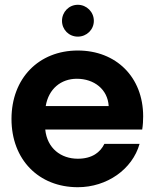

<svg xmlns="http://www.w3.org/2000/svg" viewBox="-20 -773 645 802"><path d="M434 -330H171C183 -402 235 -444 301 -444C373 -444 430 -400 434 -330ZM28 -276C28 -106 142 9 305 9C427 9 533 -66 563 -172H416C399 -137 365 -110 305 -110C235 -110 177 -153 169 -232H574C577 -250 578 -270 578 -287C578 -451 465 -562 305 -562C142 -562 28 -446 28 -276ZM239 -686C239 -649 268 -620 305 -620C342 -620 372 -649 372 -686C372 -723 342 -753 305 -753C268 -753 239 -723 239 -686Z"/></svg>

Font: Malmofest SemiBold
Style: Regular
Weight: 600
Designer: Jonny Pinhorn (Poppins), Kolossal
Version: Version 1.004;Glyphs 3.1.2 (3151)